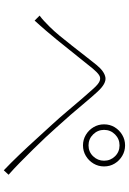

<svg xmlns="http://www.w3.org/2000/svg" viewBox="151 -886 697 1040"><g transform="rotate(90 500.0 -365.5)"><path d="M64 -231Q79 -242 93 -255Q107 -268 124 -285Q147 -308 173.5 -340Q200 -372 228.5 -408.5Q257 -445 283.5 -479Q310 -513 331 -539Q366 -582 399 -587.5Q432 -593 476 -545Q502 -517 534 -478.5Q566 -440 601.5 -399Q637 -358 671 -321Q692 -297 722.5 -264.5Q753 -232 788 -196.5Q823 -161 858.5 -126Q894 -91 926 -63L902 -37Q862 -75 818 -121Q774 -167 731.5 -214Q689 -261 652 -301Q618 -338 582.5 -380Q547 -422 515 -459.5Q483 -497 460 -522Q435 -550 418 -556.5Q401 -563 386 -553Q371 -543 351 -519Q331 -494 304.5 -461Q278 -428 249.5 -392.5Q221 -357 194 -323.5Q167 -290 145 -265Q132 -249 116.5 -232.5Q101 -216 91 -204ZM683 -580Q683 -546 707.5 -521Q732 -496 767 -496Q802 -496 826 -521Q850 -546 850 -580Q850 -615 826 -639.5Q802 -664 767 -664Q732 -664 707.5 -639.5Q683 -615 683 -580ZM653 -580Q653 -612 668.5 -637.5Q684 -663 710 -678.5Q736 -694 767 -694Q798 -694 824 -678.5Q850 -663 865.5 -637.5Q881 -612 881 -580Q881 -549 865.5 -523Q850 -497 824 -481.5Q798 -466 767 -466Q736 -466 710 -481.5Q684 -497 668.5 -523Q653 -549 653 -580Z"/></g></svg>

Font: Shanggu Sans SC VF
Style: Regular
Weight: 250
Designer: GuiWonder
Version: Version 1.021